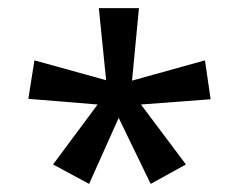

<svg xmlns="http://www.w3.org/2000/svg" viewBox="-20 -793 570 474"><path d="M323 -773 306 -594 486 -644 500 -548 328 -535 439 -387 352 -339 273 -502 200 -339 111 -387 221 -535 50 -549 65 -644 242 -595 224 -773Z"/></svg>

Font: Noto Sans Telugu Condensed Medium
Style: Regular
Weight: 500
Width: 3
Designer: Jelle Bosma - Monotype Design Team
Foundry: Monotype Imaging Inc.
Version: Version 2.005; ttfautohint (v1.8.4.7-5d5b)